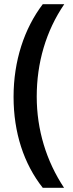

<svg xmlns="http://www.w3.org/2000/svg" viewBox="-20 -742 350 920"><path d="M45 -278C45 -107 94 43 185 158H287C202 30 156 -120 156 -279C156 -441 200 -593 288 -722H185C96 -605 45 -450 45 -278Z"/></svg>

Font: Noto Sans Arabic UI Cn SmBd
Style: Regular
Weight: 600
Width: 3
Designer: Monotype Design Team, Nadine Chahine and Nizar Qandah
Foundry: Monotype Imaging Inc.
Version: Version 2.010